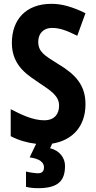

<svg xmlns="http://www.w3.org/2000/svg" viewBox="-20 -810 501 1004"><path d="M320 57C320 15 291 -23 242 -35L253 -59C359 -76 427 -149 427 -265C427 -365 375 -421 283 -476C212 -520 180 -539 180 -592C180 -634 207 -664 251 -664C291 -664 326 -652 384 -623L427 -741C357 -775 303 -790 249 -790C116 -790 42 -708 42 -585C42 -459 137 -411 184 -377C244 -337 289 -309 289 -258C289 -216 267 -181 211 -181C153 -181 94 -209 36 -239V-98C77 -76 125 -63 169 -58L135 13C190 20 210 41 210 65C210 88 197 96 179 96C164 96 136 92 116 87V167C136 172 156 174 180 174C288 174 320 132 320 57Z"/></svg>

Font: Noto Sans Malayalam UI Condensed
Style: Bold
Weight: 700
Width: 3
Designer: Jelle Bosma - Monotype Design Team
Foundry: Monotype Imaging Inc.
Version: Version 2.104